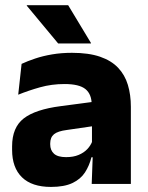

<svg xmlns="http://www.w3.org/2000/svg" viewBox="-20 -707 567 738"><path d="M332.5 0 337 -123 333.5 -130.5V-284L332.5 -304Q332.5 -345 308.5 -364.5Q284.5 -384 228 -384Q178.5 -384 134 -371.5Q89.5 -359 50 -343L63 -461.5Q86.5 -472.5 115.8 -482.2Q145 -492 180.5 -498Q216 -504 256.5 -504Q321 -504 364.5 -489Q408 -474 434 -446.5Q460 -419 471.5 -380.8Q483 -342.5 483 -296.5V0ZM176 11.5Q102.5 11.5 64.5 -25.5Q26.5 -62.5 26.5 -131V-144.5Q26.5 -217 71.2 -251.8Q116 -286.5 213.5 -299L345.5 -316.5L354.5 -224.5L237.5 -207.5Q202 -203 187.5 -191Q173 -179 173 -155.5V-152Q173 -129.5 187.5 -116.2Q202 -103 234 -103Q262 -103 282.2 -111.5Q302.5 -120 315.5 -133.8Q328.5 -147.5 335 -164.5L356.5 -102.5H331.5Q323.5 -70.5 306.8 -44.5Q290 -18.5 258.5 -3.5Q227 11.5 176 11.5ZM242 -687 329.5 -542V-540H203.5L83 -685V-687Z"/></svg>

Font: Anek Telugu Medium
Style: Bold
Weight: 700
Version: Version 1.003